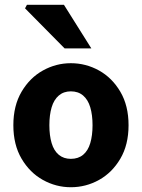

<svg xmlns="http://www.w3.org/2000/svg" viewBox="-20 -773 595 805"><path d="M277 12Q215 12 160 -18.5Q105 -49 70.5 -107.5Q36 -166 36 -248Q36 -330 70.5 -388.5Q105 -447 160 -477.5Q215 -508 277 -508Q340 -508 395 -477.5Q450 -447 484.5 -388.5Q519 -330 519 -248Q519 -166 484.5 -107.5Q450 -49 395 -18.5Q340 12 277 12ZM277 -107Q308 -107 328.5 -124Q349 -141 358.5 -173Q368 -205 368 -248Q368 -291 358.5 -323Q349 -355 328.5 -372.5Q308 -390 277 -390Q247 -390 226.5 -372.5Q206 -355 196.5 -323Q187 -291 187 -248Q187 -205 196.5 -173Q206 -141 226.5 -124Q247 -107 277 -107ZM251 -570 85 -738 93 -753H248L363 -570Z"/></svg>

Font: Mada
Style: Bold
Weight: 700
Designer: Khaled Hosny
Version: Version 1.5